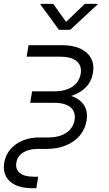

<svg xmlns="http://www.w3.org/2000/svg" viewBox="-34 -774 569 998"><path d="M131.8 204.1Q81.5 204.1 46.9 188Q12.2 171.9 -3.2 142.1Q-18.6 112.3 -12.2 72.3Q-5.4 32.2 19.8 2.4Q44.9 -27.3 84 -43.5Q123 -59.6 172.4 -59.6H217.3Q274.4 -59.6 310.3 -83.5Q346.2 -107.4 353.5 -149.4Q360.8 -192.4 332.8 -216.1Q304.7 -239.7 247.1 -239.7H123L132.8 -299.3H249Q306.6 -299.3 342.3 -323.5Q377.9 -347.7 385.3 -390.1Q392.6 -432.6 364.3 -456.1Q335.9 -479.5 278.8 -479.5H104.5L114.3 -539.1H288.6Q344.7 -539.1 383.1 -521.5Q421.4 -503.9 439 -471.7Q456.5 -439.5 449.2 -395.5Q441.9 -351.1 413.3 -321.3Q384.8 -291.5 340.8 -276.9Q296.9 -262.2 242.7 -262.2H126.5L130.9 -287.1H254.9Q309.1 -287.1 347.9 -271Q386.7 -254.9 405 -223.6Q423.3 -192.4 416 -147.5Q408.7 -102.5 380.6 -69.3Q352.5 -36.1 308.3 -18.1Q264.2 0 207.5 0H162.6Q115.7 0 85.9 19Q56.2 38.1 50.8 72.3Q45.4 106.4 69.3 125.5Q93.3 144.5 141.6 144.5H164.6L154.8 204.1ZM242.7 -753.9 309.6 -660.2 406.7 -753.9H473.6L473.1 -751L331.1 -619.1H272.5L175.8 -751L176.8 -753.9Z"/></svg>

Font: Inter 18pt Light
Style: Italic
Weight: 300
Italic angle: -9.3988°
Designer: Rasmus Andersson
Foundry: rsms
Version: Version 4.001;git-66647c0bb